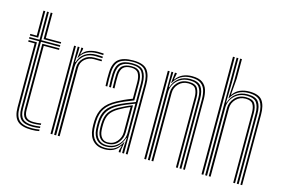

<svg xmlns="http://www.w3.org/2000/svg" viewBox="-100 -1028 1877 1262"><g transform="rotate(15 838.0 -396.5)"><path d="M188.8 -14.2Q134.2 -14.2 110.8 -37.1Q87.2 -60 87.2 -113V-568.2H18.5V-578.8H87.2V-770H99.5V-578.8H228.5V-568.2H99.5V-113Q99.5 -65.8 120.2 -45.2Q141 -24.8 188.8 -24.8Q212.2 -24.8 240.2 -29V-18.8Q216.2 -14.2 188.8 -14.2ZM18.5 -589.5V-600H62.5V-770H75V-589.5ZM111.8 -589.5V-770H124.2V-600H228.5V-589.5ZM188.8 6.8Q121.2 6.8 91.9 -21Q62.5 -48.8 62.5 -113V-547.2H18.5V-557.8H75V-113Q75 -54.2 101.4 -29Q127.8 -3.8 188.8 -3.8Q216.5 -3.8 240.2 -8.5V2Q219.8 6.8 188.8 6.8ZM188.8 -35.5Q147.5 -35.5 129.6 -53.4Q111.8 -71.2 111.8 -113V-557.8H228.5V-547.2H124.2V-113Q124.2 -77 139.2 -61.4Q154.2 -45.8 188.8 -45.8Q198.8 -45.8 212.1 -46.5Q225.5 -47.2 240.2 -50V-39.8Q213.2 -35.5 188.8 -35.5Z M358.5 -528.8 366 -580V-600H378.5V-589L370 -555.5H372.5Q389.5 -581.2 418.4 -591.4Q447.2 -601.5 479.2 -601.5Q497.8 -601.5 517.8 -600.2V-589.8Q499 -591 478 -591Q392.2 -591 361.2 -528.8ZM341.5 0V-600H353.8V-562.8L350 -498H354Q365.8 -537.5 397.1 -559Q428.5 -580.5 473.8 -580.5Q485.8 -580.5 497.9 -580Q510 -579.5 517.8 -579V-568.5Q496.2 -569.8 470 -569.8Q415.5 -569.8 385.2 -537.2Q355 -504.8 355 -465V0ZM316.8 0V-600H329.2V0ZM366 0V-465.5Q366 -503.5 394.4 -531Q422.8 -558.5 467 -558.5Q495.8 -558.5 517.8 -557.8V-547.2Q495.8 -548 466.8 -548Q430.2 -548 404.5 -525.2Q378.8 -502.5 378.8 -466V0Z M829 0V-474.8Q829 -534.5 805.4 -565.8Q781.8 -597 717.2 -597Q661 -597 629.8 -574.4Q598.5 -551.8 596 -490Q594.2 -444.2 596.8 -397.2H584.8Q581.8 -446.8 583.8 -490.5Q586.2 -553 617.9 -579.9Q649.5 -606.8 717.2 -606.8Q790.8 -606.8 816 -572.1Q841.2 -537.5 841.2 -474.8V0ZM804.2 0V-38L808 -102.8H805Q792.8 -62.5 763.5 -38Q734.2 -13.5 688.8 -13.5Q649.5 -13.5 625.8 -37.6Q602 -61.8 598.8 -105.2Q597 -129.8 598 -155.2Q599.8 -208 621.2 -240.8Q642.8 -273.5 690.8 -299Q711.5 -310 741.9 -322.8Q772.2 -335.5 804.8 -347.2V-474.8Q804.8 -522.2 786.9 -549.8Q769 -577.2 717.2 -577.2Q669 -577.2 645.8 -556.6Q622.5 -536 620.5 -487.2Q619.8 -471.5 619.9 -447Q620 -422.5 621.5 -397.2H609Q607.8 -420.5 607.5 -445.2Q607.2 -470 608 -487.5Q610.2 -540.5 635.8 -563.9Q661.2 -587.2 717.2 -587.2Q774.5 -587.2 795.6 -558.4Q816.8 -529.5 816.8 -474.8V0ZM685 6.2Q636.5 6.2 607.4 -22.2Q578.2 -50.8 574 -104Q572.2 -128.8 573.2 -156.8Q575.5 -211.5 599.5 -249.5Q623.5 -287.5 680.2 -318Q700.8 -329.2 724.5 -340.1Q748.2 -351 779.8 -363V-474.8Q779.8 -513.8 766.4 -535.6Q753 -557.5 717.2 -557.5Q681 -557.5 663.8 -540.4Q646.5 -523.2 645 -486.5Q644.5 -470.5 644.5 -446.5Q644.5 -422.5 645.8 -397.2H633.5Q632.2 -421 632.2 -445.5Q632.2 -470 632.8 -487Q634.5 -531 655.5 -549.1Q676.5 -567.2 717.2 -567.2Q761.2 -567.2 776.6 -542.4Q792 -517.5 792 -474.8V-354.8Q761.5 -343.2 733.2 -331.1Q705 -319 685.5 -308.5Q635.8 -282.2 611.6 -246.6Q587.5 -211 585.5 -156Q585.2 -142.5 585.2 -130.5Q585.2 -118.5 586.5 -104.8Q590 -56.8 616.2 -30.2Q642.5 -3.8 687 -3.8Q730 -3.8 755.9 -22.4Q781.8 -41 797.5 -72.2H800.5L792.5 -21V0H780.5L780.2 -11.8L789.8 -45.2H787Q768.5 -18 743.9 -5.9Q719.2 6.2 685 6.2ZM690.8 -23.2Q726.8 -23.2 752.1 -40Q777.5 -56.8 791 -82.6Q804.5 -108.5 804.5 -136V-336Q774 -325 745 -312.6Q716 -300.2 695.8 -289Q653.5 -265.8 633 -235.4Q612.5 -205 610.2 -154.5Q609 -129.5 611 -105.8Q614.5 -66.5 635.2 -44.9Q656 -23.2 690.8 -23.2ZM692.5 -33.5Q661.8 -33.5 643.8 -53.2Q625.8 -73 623.2 -107.5Q621.5 -130.8 622.5 -152.8Q624.2 -202 643.5 -230Q662.8 -258 700.8 -279.2Q723.2 -291.8 745.5 -302.2Q767.8 -312.8 792 -321.5V-135.2Q792 -97.5 766.1 -65.5Q740.2 -33.5 692.5 -33.5ZM693.2 -43Q732.2 -43 755.9 -70.9Q779.5 -98.8 779.5 -134.8V-306.5Q760.2 -298.5 742.9 -289.6Q725.5 -280.8 706.2 -269.8Q668.5 -248.2 652.2 -222Q636 -195.8 634.8 -152.5Q634 -129.8 635.5 -108.2Q637.8 -78.2 652.8 -60.6Q667.8 -43 693.2 -43Z M1219.2 0V-479.5Q1219.2 -510.2 1211.4 -537Q1203.5 -563.8 1181.4 -580.1Q1159.2 -596.5 1116 -596.5Q1074 -596.5 1044.4 -578Q1014.8 -559.5 999 -528.8H996L1003.2 -600H1015.5V-592.5L1007.5 -555.5H1010.2Q1029.8 -582.5 1057.1 -594.8Q1084.5 -607 1118.8 -607Q1166 -607 1190.1 -589Q1214.2 -571 1222.8 -542.1Q1231.2 -513.2 1231.2 -480.5V0ZM954.5 0V-600H967V0ZM979.2 0V-600H991.5L988.8 -498H991.8Q1004 -538.5 1035.2 -562.4Q1066.5 -586.2 1112.8 -586.2Q1167.5 -586 1187.2 -557.5Q1207 -529 1207 -479V0H1194.5V-478.2Q1194.5 -525 1176.4 -550.5Q1158.2 -576 1110.2 -576Q1073.2 -576 1046.8 -559.8Q1020.2 -543.5 1006.1 -518.1Q992 -492.8 992 -465V0ZM1003.8 0V-465.5Q1003.8 -503.2 1031.8 -534.2Q1059.8 -565.2 1107.8 -565.2Q1154 -565.2 1168.2 -539.4Q1182.5 -513.5 1182.5 -477V0H1170.2V-476.8Q1170.2 -510.5 1157.9 -532.8Q1145.5 -555 1106.5 -555Q1067.5 -555 1042 -528.5Q1016.5 -502 1016.5 -466L1016.2 0Z M1609 0V-479.5Q1609 -536 1587.4 -566.2Q1565.8 -596.5 1505.8 -596.5Q1463.5 -596.5 1434 -578.2Q1404.5 -560 1388.8 -528.8H1386L1393 -649.5V-800H1405.2V-666.5L1396 -555.5H1398.5Q1417 -583 1445.5 -595Q1474 -607 1508.5 -607Q1574 -607 1597.5 -574.2Q1621 -541.5 1621 -480.5V0ZM1344.2 0V-800H1356.8V0ZM1369 0V-800H1381.2V-631.8L1378.2 -498H1381.5Q1393.8 -538.5 1425 -562.4Q1456.2 -586.2 1502.5 -586.2Q1557.8 -586 1577.2 -558.4Q1596.8 -530.8 1596.8 -479V0H1584.2V-478.2Q1584.2 -525.2 1566.6 -550.6Q1549 -576 1500 -576Q1463 -576 1436.6 -559.8Q1410.2 -543.5 1396 -518.1Q1381.8 -492.8 1381.8 -465V0ZM1393.5 0V-465.5Q1393.5 -503.2 1421.5 -534.2Q1449.5 -565.2 1497.5 -565.2Q1541 -565.2 1556.6 -542.4Q1572.2 -519.5 1572.2 -477V0H1560V-476.8Q1560 -513.2 1547 -534.1Q1534 -555 1496.2 -555Q1457.2 -555 1431.8 -528.5Q1406.2 -502 1406.2 -466L1406 0Z"/></g></svg>

Font: Big Shoulders Inline Text Light
Style: Regular
Weight: 300
Designer: Patric King
Foundry: XO Type Co
Version: Version 1.000